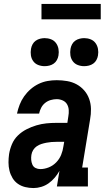

<svg xmlns="http://www.w3.org/2000/svg" viewBox="-20 -944 540 972"><path d="M150 8Q128 8 107.5 3Q87 -2 70.5 -13.5Q54 -25 43.5 -42.5Q33 -60 28 -80Q23 -100 23 -121.5Q23 -143 26 -164Q30 -189 40.5 -214Q51 -239 70.5 -258Q90 -277 114.5 -289.5Q139 -302 164.5 -309.5Q190 -317 215 -319.5Q240 -322 266 -322H321L326 -355Q329 -371 328 -387Q327 -403 319.5 -416Q312 -429 297.5 -435.5Q283 -442 267 -442Q252 -442 236.5 -437.5Q221 -433 208.5 -423Q196 -413 188.5 -398.5Q181 -384 178 -369H66Q71 -392 79.5 -414Q88 -436 102 -456Q116 -476 135 -492.5Q154 -509 176 -519.5Q198 -530 221 -534Q244 -538 267 -538Q294 -538 320 -533.5Q346 -529 368 -517Q390 -505 406.5 -486Q423 -467 431.5 -443Q440 -419 440.5 -392.5Q441 -366 436 -339L396 -96H425V0H268L281 -79Q271 -61 257 -44.5Q243 -28 226 -16Q209 -4 189 2Q169 8 150 8ZM184 -88Q205 -88 226.5 -96.5Q248 -105 264.5 -122Q281 -139 289.5 -160Q298 -181 301 -203L305 -226H266Q253 -226 240.5 -225Q228 -224 215 -221.5Q202 -219 189.5 -215Q177 -211 166 -203.5Q155 -196 148 -184.5Q141 -173 139 -160Q137 -147 138 -134.5Q139 -122 144 -110.5Q149 -99 160 -93.5Q171 -88 184 -88ZM406 -609Q389 -609 373.5 -615Q358 -621 348.5 -634Q339 -647 336.5 -663.5Q334 -680 337 -697Q339 -709 345 -720Q351 -731 361 -738Q371 -745 383 -748Q395 -751 406 -751Q423 -751 438.5 -745Q454 -739 463.5 -726Q473 -713 476 -696.5Q479 -680 476 -663Q474 -651 468 -640Q462 -629 452 -622Q442 -615 430 -612Q418 -609 406 -609ZM206 -609Q189 -609 173.5 -615Q158 -621 148.5 -634Q139 -647 136.5 -663.5Q134 -680 137 -697Q139 -709 145 -720Q151 -731 161 -738Q171 -745 183 -748Q195 -751 206 -751Q223 -751 238.5 -745Q254 -739 263.5 -726Q273 -713 276 -696.5Q279 -680 276 -663Q274 -651 268 -640Q262 -629 252 -622Q242 -615 230 -612Q218 -609 206 -609ZM190 -846V-924H490V-846Z"/></svg>

Font: Iosevka Slab Oblique
Style: Bold
Weight: 700
Italic angle: -9°
Monospace: yes
Designer: Belleve Invis
Foundry: Belleve Invis
Version: Version 11.1.1; ttfautohint (v1.8.3)